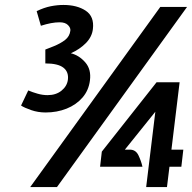

<svg xmlns="http://www.w3.org/2000/svg" viewBox="-20 -755 775 775"><path d="M102 0 627 -727H735L210 0ZM164 -301Q133.5 -301 106 -310.5Q78.5 -320 65 -329L94 -390Q111.5 -382.5 131.8 -376.8Q152 -371 172 -371Q206 -371 228.2 -389Q250.5 -407 254 -433Q258 -464.5 236 -481.8Q214 -499 163 -499V-555L196 -568Q224.5 -579.5 242.8 -593.8Q261 -608 264 -631Q265.5 -643 254.2 -654Q243 -665 221 -665Q204 -665 185.5 -661.5Q167 -658 145 -651L128 -710Q158 -724.5 184.8 -729.8Q211.5 -735 236 -735Q291 -735 326 -711.8Q361 -688.5 355 -638Q351.5 -606.5 326.8 -581.2Q302 -556 266 -540Q299 -532 324 -503.5Q349 -475 343 -430Q338 -390 312.8 -361Q287.5 -332 248.8 -316.5Q210 -301 164 -301ZM570 0 607 -304 484 -151H504Q528 -151 539 -127.8Q550 -104.5 555 -82H384L391 -143L612 -423H705L672 -151H720L712 -82H664L654 0Z"/></svg>

Font: Expletus Sans
Style: Italic
Weight: 400
Italic angle: -7°
Designer: Jasper de Waard
Foundry: Designtown
Version: Version 7.500